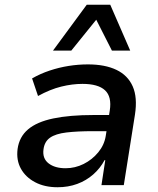

<svg xmlns="http://www.w3.org/2000/svg" viewBox="-20 -779 665 808"><path d="M222 9Q168 9 128 -12Q88 -33 68 -69Q48 -105 54 -152Q61 -203 98 -234.5Q135 -266 204 -280.5Q273 -295 374 -295H455L445 -227H373Q305 -227 259.5 -221.5Q214 -216 190.5 -199.5Q167 -183 163 -150Q158 -112 184.5 -91.5Q211 -71 256 -71Q296 -71 332 -89Q368 -107 393.5 -138Q419 -169 425 -207L442 -314Q451 -372 422 -399Q393 -426 327 -426Q284 -426 237.5 -414.5Q191 -403 140 -375L115 -449Q150 -469 189 -482Q228 -495 268.5 -501.5Q309 -508 350 -508Q422 -508 470 -485Q518 -462 538.5 -415.5Q559 -369 548 -297L501 0H407L423 -105H420Q402 -71 372.5 -45Q343 -19 305 -5Q267 9 222 9ZM203 -566 345 -759H444L528 -566H451L385 -696L280 -566Z"/></svg>

Font: Nunito Sans 7pt SemiBold
Style: Italic
Weight: 600
Italic angle: -9°
Designer: Vernon Adams
Foundry: Vernon Adams
Version: Version 3.101;gftools[0.9.27]